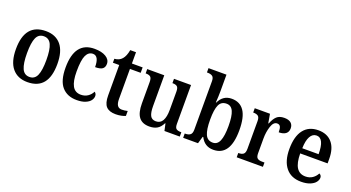

<svg xmlns="http://www.w3.org/2000/svg" viewBox="-52 -1359 3593 1968"><g transform="rotate(20 1744.5 -375.0)"><path d="M45 -269Q45 -547 273 -547Q380 -547 438.5 -477Q497 -407 497 -269Q497 10 270 10Q163 10 104 -60.5Q45 -131 45 -269ZM377 -269Q377 -382 352.5 -436Q328 -490 271 -490Q214 -490 190 -436.5Q166 -383 166 -269Q166 -156 190.5 -101.5Q215 -47 272 -47Q329 -47 353 -101.5Q377 -156 377 -269Z M588 -265Q588 -547 803 -547Q881 -547 927.5 -519Q974 -491 974 -444Q974 -408 951 -390Q928 -372 871 -372Q871 -493 805 -493Q757 -493 732.5 -442Q708 -391 708 -266Q708 -160 737 -108Q766 -56 829 -56Q872 -56 904 -77.5Q936 -99 953 -134Q974 -119 974 -93Q974 -68 956.5 -44.5Q939 -21 901.5 -5.5Q864 10 807 10Q704 10 646 -56Q588 -122 588 -265Z M1096 -146V-477H1027V-520Q1079 -523 1109 -558Q1138 -591 1150 -659H1213V-536H1330V-477H1213V-150Q1213 -101 1228.5 -78.5Q1244 -56 1276 -56Q1307 -56 1339 -64V-10Q1322 -2 1293.5 4Q1265 10 1232 10Q1162 10 1129 -25.5Q1096 -61 1096 -146Z M1449 -187V-420Q1449 -461 1433.5 -475Q1418 -489 1383 -489H1380V-536H1566V-201Q1566 -130 1583.5 -96.5Q1601 -63 1645 -63Q1694 -63 1717 -104.5Q1740 -146 1740 -221V-421Q1740 -463 1724 -476Q1708 -489 1675 -489H1672V-536H1858V-112Q1858 -72 1874.5 -59.5Q1891 -47 1924 -47H1930V0H1763L1746 -77H1742Q1718 -29 1683.5 -9.5Q1649 10 1600 10Q1523 10 1486 -37.5Q1449 -85 1449 -187Z M2158 -78H2152L2129 0H1967V-47H1974Q2007 -47 2026.5 -61.5Q2046 -76 2046 -118V-646Q2046 -686 2027 -699.5Q2008 -713 1973 -713H1967V-760H2163V-582Q2163 -525 2158 -455H2162Q2205 -547 2300 -547Q2390 -547 2436 -479Q2482 -411 2482 -269Q2482 10 2297 10Q2202 10 2158 -78ZM2363 -271Q2363 -379 2340.5 -430Q2318 -481 2267 -481Q2209 -481 2186 -430.5Q2163 -380 2163 -270Q2163 -161 2186.5 -109Q2210 -57 2268 -57Q2318 -57 2340.5 -110.5Q2363 -164 2363 -271Z M2551 -47H2554Q2589 -47 2607 -61.5Q2625 -76 2625 -119V-421Q2625 -462 2607.5 -475.5Q2590 -489 2556 -489H2553V-536H2719L2736 -438H2741Q2762 -493 2791 -520Q2820 -547 2873 -547Q2921 -547 2945.5 -526Q2970 -505 2970 -467Q2970 -429 2944 -408.5Q2918 -388 2868 -388Q2868 -431 2858 -449.5Q2848 -468 2823 -468Q2783 -468 2763 -407Q2743 -346 2743 -274V-114Q2743 -73 2760 -60Q2777 -47 2810 -47H2837V0H2551Z M3029 -264Q3029 -403 3085 -475Q3141 -547 3245 -547Q3341 -547 3394.5 -485.5Q3448 -424 3448 -307V-260H3149Q3150 -155 3182.5 -105.5Q3215 -56 3279 -56Q3323 -56 3355 -78Q3387 -100 3404 -134Q3415 -130 3422 -120Q3429 -110 3429 -96Q3429 -71 3410 -46.5Q3391 -22 3351.5 -6Q3312 10 3255 10Q3146 10 3087.5 -62Q3029 -134 3029 -264ZM3329 -317Q3329 -490 3246 -490Q3202 -490 3177.5 -445.5Q3153 -401 3151 -317Z"/></g></svg>

Font: Noto Serif NarrowSemiBold
Style: Regular
Weight: 600
Width: 4
Designer: Monotype Design Team
Foundry: Monotype Imaging Inc.
Version: Version 1.001